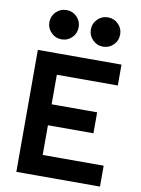

<svg xmlns="http://www.w3.org/2000/svg" viewBox="-100 -1008 787 1075"><g transform="rotate(10 293.0 -470.5)"><path d="M69.8 0V-693.4H198.7V0ZM69.8 0V-118.7H545.4V0ZM69.8 -287.6V-406.7H457.5V-287.6ZM69.8 -574.7V-693.4H545.4V-574.7ZM425.3 -774.4Q391.2 -774.4 366.8 -798.8Q342.3 -823.2 342.3 -857.9Q342.3 -892.6 366.7 -916.8Q391.2 -940.9 425.3 -940.9Q460 -940.9 484.4 -916.8Q508.8 -892.6 508.8 -857.9Q508.8 -823.2 484.5 -798.8Q460.2 -774.4 425.3 -774.4ZM189.9 -774.4Q155.3 -774.4 130.9 -798.8Q106.4 -823.2 106.4 -857.9Q106.4 -892.6 130.9 -916.8Q155.3 -940.9 189.9 -940.9Q224.6 -940.9 248.8 -916.8Q272.9 -892.6 272.9 -857.9Q272.9 -823.2 248.8 -798.8Q224.6 -774.4 189.9 -774.4Z"/></g></svg>

Font: Cascadia Mono
Style: Regular
Weight: 400
Monospace: yes
Designer: Aaron Bell
Foundry: Saja Typeworks
Version: Version 2404.023